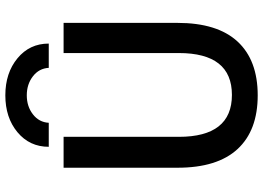

<svg xmlns="http://www.w3.org/2000/svg" viewBox="-156 -838 1005 734"><g transform="rotate(-90 347.0 -471.5)"><path d="M190.4 -731.4V-291Q190.4 -87.9 350.6 -87.9Q510.7 -87.9 510.7 -291V-731.4H626V-295.9Q626 -143.6 554.7 -66.4Q483.4 10.7 349.1 10.7Q214.8 10.7 143.6 -66.4Q72.3 -143.6 72.3 -295.9V-731.4ZM546.9 -788.1H454.1Q452.1 -825.2 421.9 -848.6Q391.6 -872.1 349.1 -872.1Q306.6 -872.1 276.4 -848.6Q246.1 -825.2 244.1 -788.1H152.3Q152.3 -861.3 208 -907.7Q263.7 -954.1 349.1 -954.1Q434.6 -954.1 490.7 -907.7Q546.9 -861.3 546.9 -788.1Z"/></g></svg>

Font: Gen Shin Gothic Medium
Style: Regular
Weight: 500
Designer: [Source Han Sans]
Ryoko NISHIZUKA  (kana & ideographs); Paul D. Hunt (Latin, Greek & Cyrillic); Wenlong ZHANG  (bopomofo
Version: Version 1.002.20150607